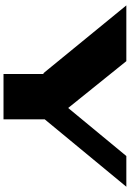

<svg xmlns="http://www.w3.org/2000/svg" viewBox="157 -897 739 1093"><g transform="rotate(90 526.5 -350.5)"><path d="M10.7 -700.2H328.1L594.7 -369.1L868.2 -700.2H1043L659.2 -235.4V-1H401.4V-228.5H396.5Z"/></g></svg>

Font: Polsku
Style: Regular
Weight: 400
Designer: Sebastien Sanfilippo
Version: Version 1.1